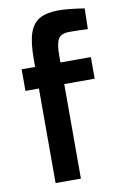

<svg xmlns="http://www.w3.org/2000/svg" viewBox="-83 -767 512 814"><g transform="rotate(-10 173.0 -359.5)"><path d="M89 -407H31V-500H89V-532Q89 -605 102.5 -645Q116 -685 146.5 -702Q177 -719 230 -719Q266 -719 339 -708L337 -619Q295 -621 257 -621Q223 -621 210.5 -601.5Q198 -582 198 -531V-500H329V-407H198V0H89Z"/></g></svg>

Font: Cairo SemiBold
Style: Regular
Weight: 600
Designer: Mohamed Gaber, Accademia di Belle Arti di Urbino and others
Foundry: Kief Type Foundry, Accademia di Belle Arti di Urbino and others
Version: Version 3.011